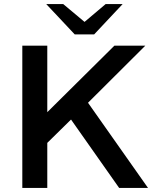

<svg xmlns="http://www.w3.org/2000/svg" viewBox="-20 -918 786 938"><path d="M206 -898H289L393 -811L496 -898H579L440 -750H345ZM89 0V-695H211V-370L539 -695H690L410 -416Q546 -224 703 0H562L327 -334L211 -220V0Z"/></svg>

Font: Coval
Style: Bold
Weight: 700
Foundry: Context Ltd
Version: Version 001.000